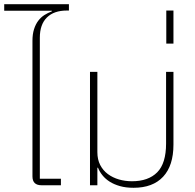

<svg xmlns="http://www.w3.org/2000/svg" viewBox="-22 -879 927 911"><path d="M175 0Q132 0 132 -42V-685Q132 -717 139.5 -740.5Q147 -764 159.5 -780.5Q172 -797 188.5 -807.5Q205 -818 224 -825V-828H-2V-859H305V-829H295Q234 -829 200.5 -796Q167 -763 167 -700V-31H267V0Z M612 12Q575 12 547 4Q519 -4 498.5 -17Q478 -30 464 -47.5Q450 -65 443 -83H440V0H405V-538H440V-157Q440 -122 453.5 -96Q467 -70 490 -53Q513 -36 542.5 -27.5Q572 -19 604 -19Q682 -19 724 -61.5Q766 -104 766 -198V-538H801V-193Q801 -93 752 -40.5Q703 12 612 12Z M767 -829H801V-672H767Z"/></svg>

Font: IBM Plex Sans Thai ExtraLight
Style: Regular
Weight: 200
Designer: Mike Abbink, Paul van der Laan, Pieter van Rosmalen, Ben Mitchell, Mark Frömberg
Foundry: Bold Monday
Version: Version 1.1